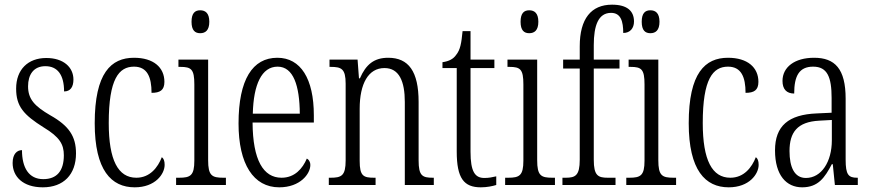

<svg xmlns="http://www.w3.org/2000/svg" viewBox="-20 -791 3723 821"><path d="M163 10C252 10 305 -45 305 -135C305 -208 275 -253 195 -298C128 -337 100 -367 100 -422C100 -471 123 -508 174 -508C226 -508 254 -471 254 -400C281 -400 294 -419 294 -451C294 -503 252 -543 178 -543C100 -543 49 -494 49 -412C49 -336 81 -300 167 -246C235 -205 253 -174 253 -127C253 -60 223 -25 165 -25C103 -25 74 -74 74 -149C53 -149 34 -133 34 -94C34 -36 78 10 163 10Z M556 10C644 10 684 -47 684 -86C684 -103 680 -113 672 -119C655 -75 621 -31 563 -31C485 -31 445 -106 445 -265C445 -453 488 -506 553 -506C610 -506 628 -461 628 -394C664 -394 683 -405 683 -441C683 -503 636 -544 553 -544C455 -544 385 -479 385 -264C385 -63 456 10 556 10Z M836 -649C858 -649 875 -661 875 -698C875 -735 858 -747 836 -747C814 -747 799 -735 799 -698C799 -661 814 -649 836 -649ZM733 0H946V-31H935C886 -31 870 -40 870 -106V-536H743V-505H751C798 -505 811 -495 811 -430V-104C811 -40 794 -31 746 -31H733Z M1174 10C1264 10 1307 -48 1307 -85C1307 -100 1300 -109 1292 -113C1274 -70 1240 -31 1184 -31C1106 -31 1061 -106 1060 -267H1322V-298C1322 -454 1266 -544 1166 -544C1060 -544 1000 -451 1000 -263C1000 -89 1064 10 1174 10ZM1262 -305H1061C1064 -430 1099 -506 1167 -506C1235 -506 1261 -424 1262 -305Z M1386 0H1586V-31H1580C1534 -31 1518 -38 1518 -103V-326C1518 -433 1555 -500 1624 -500C1687 -500 1711 -443 1711 -355V0H1835V-31H1831C1786 -31 1770 -39 1770 -105V-355C1770 -486 1727 -544 1640 -544C1580 -544 1545 -516 1519 -456H1515L1509 -536H1389V-505H1394C1440 -505 1458 -497 1458 -433V-105C1458 -39 1440 -31 1393 -31H1386Z M2036 10C2062 10 2086 5 2102 0V-37C2084 -33 2071 -30 2051 -30C2011 -30 1992 -57 1992 -142V-500H2094V-536H1992V-658H1958C1953 -606 1948 -578 1931 -557C1919 -539 1900 -529 1872 -525V-500H1933V-143C1933 -28 1964 10 2036 10Z M2243 -649C2265 -649 2282 -661 2282 -698C2282 -735 2265 -747 2243 -747C2221 -747 2206 -735 2206 -698C2206 -661 2221 -649 2243 -649ZM2140 0H2353V-31H2342C2293 -31 2277 -40 2277 -106V-536H2150V-505H2158C2205 -505 2218 -495 2218 -430V-104C2218 -40 2201 -31 2153 -31H2140Z M2385 0H2612V-31H2579C2537 -31 2519 -40 2519 -108V-498H2629V-536H2519V-598C2519 -681 2538 -736 2593 -736C2635 -736 2645 -699 2645 -650C2675 -650 2691 -671 2691 -699C2691 -744 2662 -771 2597 -771C2508 -771 2459 -711 2459 -593V-536H2388V-498H2459V-108C2459 -40 2440 -31 2399 -31H2385Z M2761 -649C2783 -649 2800 -661 2800 -698C2800 -735 2783 -747 2761 -747C2739 -747 2724 -735 2724 -698C2724 -661 2739 -649 2761 -649ZM2658 0H2871V-31H2860C2811 -31 2795 -40 2795 -106V-536H2668V-505H2676C2723 -505 2736 -495 2736 -430V-104C2736 -40 2719 -31 2671 -31H2658Z M3096 10C3184 10 3224 -47 3224 -86C3224 -103 3220 -113 3212 -119C3195 -75 3161 -31 3103 -31C3025 -31 2985 -106 2985 -265C2985 -453 3028 -506 3093 -506C3150 -506 3168 -461 3168 -394C3204 -394 3223 -405 3223 -441C3223 -503 3176 -544 3093 -544C2995 -544 2925 -479 2925 -264C2925 -63 2996 10 3096 10Z M3410 10C3479 10 3507 -32 3537 -89H3541L3550 0H3648V-31H3645C3608 -31 3596 -44 3596 -108V-369C3596 -497 3550 -544 3461 -544C3378 -544 3326 -504 3326 -445C3326 -410 3343 -391 3376 -391C3376 -466 3397 -506 3457 -506C3518 -506 3536 -461 3536 -372V-309L3472 -306C3352 -301 3294 -253 3294 -148C3294 -41 3343 10 3410 10ZM3426 -30C3377 -30 3356 -76 3356 -145C3356 -225 3389 -270 3483 -275L3537 -278V-191C3537 -100 3493 -30 3426 -30Z"/></svg>

Font: Noto Serif Tamil ExtraCondensed Light
Style: Italic
Weight: 300
Width: 2
Italic angle: -12°
Designer: Indian Type Foundry, Tom Grace, and the Monotype Design Team
Foundry: Monotype Imaging Inc.
Version: Version 2.003